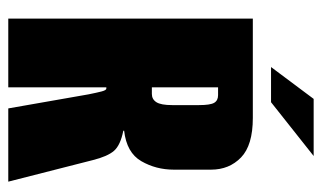

<svg xmlns="http://www.w3.org/2000/svg" viewBox="-177 -601 778 464"><g transform="rotate(90 212.0 -369.0)"><path d="M25 0V-591H265Q331 -591 360.5 -562.5Q390 -534 390 -490V-400Q390 -357 369.5 -321.5Q349 -286 296 -280V-278Q331 -271 344.5 -255.5Q358 -240 367 -204L419 0H242L208 -194Q204 -214 201 -225.5Q198 -237 194 -237H191V0ZM191 -347H207Q220 -347 227 -358Q234 -369 234 -396V-461Q234 -488 228.5 -497.5Q223 -507 210 -507H191ZM142 -635 219 -738H357L227 -635Z"/></g></svg>

Font: Alumni Sans Black
Style: Regular
Weight: 900
Designer: Robert E. Leuschke
Foundry: Robert E. Leuschke
Version: Version 1.018